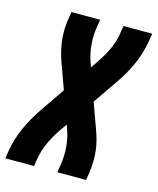

<svg xmlns="http://www.w3.org/2000/svg" viewBox="-111 -813 731 891"><g transform="rotate(15 254.5 -367.5)"><path d="M0 0 6 -37Q15 -94 40 -150Q65 -206 100 -257L181 -375L139 -491Q130 -515 123.5 -540Q117 -565 113.5 -591Q110 -617 110.5 -644Q111 -671 115 -698L121 -735H259L253 -698Q246 -654 250 -611.5Q254 -569 268 -530L275 -510L297 -543Q322 -579 340.5 -618Q359 -657 365 -698L371 -735H509L503 -698Q494 -641 469.5 -585Q445 -529 409 -478L328 -360L370 -244Q379 -220 386 -195Q393 -170 396 -144Q399 -118 398.5 -91Q398 -64 394 -37L388 0H250L256 -37Q263 -81 259.5 -123.5Q256 -166 242 -205L235 -225L212 -192Q187 -156 169 -117Q151 -78 144 -37L138 0Z"/></g></svg>

Font: Iosevka Curly Heavy Oblique
Style: Regular
Weight: 900
Italic angle: -9°
Monospace: yes
Designer: Belleve Invis
Foundry: Belleve Invis
Version: Version 11.1.0; ttfautohint (v1.8.3)